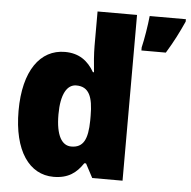

<svg xmlns="http://www.w3.org/2000/svg" viewBox="-54 -813 871 877"><g transform="rotate(5 381.5 -375.0)"><path d="M223 10C291 10 328 -19 358 -64H366L400 0H539V-760H358V-603C358 -566 362 -518 366 -482H361C332 -532 291 -563 226 -563C113 -563 38 -461 38 -277C38 -93 112 10 223 10ZM763 -749V-760H597C593 -718 582 -651 573 -614V-600H685C718 -654 740 -698 763 -749ZM292 -135C249 -135 221 -179 221 -276C221 -370 249 -415 291 -415C349 -415 368 -370 368 -282V-261C367 -174 347 -135 292 -135Z"/></g></svg>

Font: Noto Sans Gujarati UI SemiCondensed Black
Style: Regular
Weight: 900
Width: 4
Designer: Jelle Bosma - Monotype Design Team, Universal Thirst
Foundry: Monotype Imaging Inc.
Version: Version 2.106